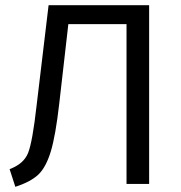

<svg xmlns="http://www.w3.org/2000/svg" viewBox="-20 -708 696 739"><path d="M554 -688V0H467V-615H243L208 -309Q194 -186 175.5 -125Q157 -64 127.5 -36Q98 -8 39 11L17 -57Q71 -77 88 -119Q105 -161 121 -303L167 -688Z"/></svg>

Font: FiraSans
Style: Regular
Weight: 350
Designer: Carrois Corporate & Edenspiekermann AG
Foundry: Carrois Corporate GbR & Edenspiekermann AG
Version: Version 3.106;PS 003.106;hotconv 1.0.70;makeotf.lib2.5.58329